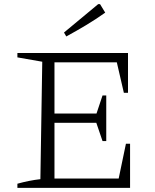

<svg xmlns="http://www.w3.org/2000/svg" viewBox="-20 -907 747 927"><path d="M588 -213H608V0H64V-20Q93 -28 120.5 -33.5Q148 -39 175 -42L184 -609L64 -630V-651H598V-459H578L544 -606H217L243 -632V-359H446L475 -446H493V-226H475L445 -314H243V-20L217 -45H553ZM300 -731 289 -750 454 -887H463L488 -846Q443 -814 395.5 -785.5Q348 -757 300 -731Z"/></svg>

Font: Piazzolla Thin ExtraLight
Style: Regular
Weight: 250
Version: Version 2.005